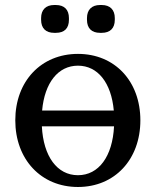

<svg xmlns="http://www.w3.org/2000/svg" viewBox="-20 -731 622 766"><path d="M291 -32C208 -32 153 -107 147 -227H435C429 -107 374 -32 291 -32ZM41 -251C41 -95 144 15 291 15C438 15 540 -95 540 -251C540 -407 438 -516 291 -516C144 -516 41 -407 41 -251ZM144 -652C144 -618 163 -600 196 -600H203C237 -600 255 -618 255 -652V-659C255 -692 237 -711 203 -711H196C163 -711 144 -692 144 -659ZM148 -290C158 -401 212 -469 291 -469C370 -469 424 -401 434 -290ZM327 -652C327 -618 346 -600 379 -600H386C419 -600 438 -618 438 -652V-659C438 -692 419 -711 386 -711H379C346 -711 327 -692 327 -659Z"/></svg>

Font: LT Superior Serif Medium
Style: Regular
Weight: 500
Designer: Daniel Lyons
Foundry: LyonsType
Version: Version 2.120;FEAKit 1.0